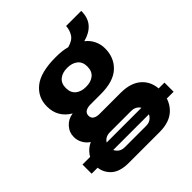

<svg xmlns="http://www.w3.org/2000/svg" viewBox="-229 -745 1076 1076"><g transform="rotate(-45 309.0 -207.5)"><path d="M173.5 188Q100.5 188 65.2 153Q30 118 30 67.5Q30 29 51.2 -0.8Q72.5 -30.5 105.5 -45.5Q83.5 -60 70.8 -83Q58 -106 58 -132Q58 -169.5 83 -197.2Q108 -225 147 -230.5Q110.5 -252 91.5 -284.2Q72.5 -316.5 72.5 -360Q72.5 -432.5 128 -476.8Q183.5 -521 303 -521Q356.5 -521 391.5 -510.5Q434 -521.5 450 -546.8Q466 -572 467.5 -603H587.5Q587.5 -548 559.2 -516Q531 -484 480.5 -471V-469.5Q506 -450 519.8 -421Q533.5 -392 533.5 -360Q533.5 -286.5 484.5 -241Q435.5 -195.5 335 -195.5H253Q228.5 -195.5 214.5 -186.2Q200.5 -177 200.5 -158.5Q200.5 -140.5 214 -131.2Q227.5 -122 252 -122H419Q500 -122 543.8 -81.5Q587.5 -41 587.5 26.5Q587.5 98 544 143Q500.5 188 418 188ZM306 -282.5Q344.5 -282.5 368 -301.5Q391.5 -320.5 391.5 -358Q391.5 -395 368 -414Q344.5 -433 306 -433Q267.5 -433 244 -414Q220.5 -395 220.5 -358Q220.5 -320.5 244 -301.5Q267.5 -282.5 306 -282.5ZM219 110H389Q417.5 110 434.5 91.8Q451.5 73.5 451.5 50.5Q451.5 28 434.8 9.8Q418 -8.5 389 -8.5H219Q190.5 -8.5 173.8 9.8Q157 28 157 50.5Q157 72.5 173.8 91.2Q190.5 110 219 110ZM-16.5 83.5V11H87L123 19.5H498L531.5 11H633V83.5H528.5L497 75H118L81 83.5Z"/></g></svg>

Font: Chivo Mono Medium
Style: Regular
Weight: 500
Monospace: yes
Designer: Hector Gatti
Foundry: Omnibus-Type
Version: Version 1.008